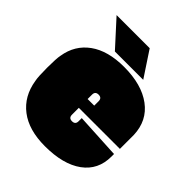

<svg xmlns="http://www.w3.org/2000/svg" viewBox="-225 -955 1111 1111"><g transform="rotate(45 330.5 -400.0)"><path d="M327 -634Q471 -634 556 -571Q641 -508 645 -395V-281H309V-225Q309 -198 336 -198Q363 -198 363 -225V-251L642 -236V-215Q642 -106 559 -45.5Q476 15 327 15Q195 15 116.5 -45Q38 -105 21 -213Q18 -226 16.5 -253Q15 -280 15 -316Q15 -351 16.5 -378.5Q18 -406 21 -419Q37 -520 116 -577Q195 -634 327 -634ZM309 -389V-353H363V-389Q363 -416 336 -416Q309 -416 309 -389ZM226 -659 84 -815H355L458 -659Z"/></g></svg>

Font: Gasoek One
Style: Regular
Weight: 400
Designer: Jiashuo Zhang
Foundry: JAMO
Version: Version 1.000; ttfautohint (v1.8.4.7-5d5b);gftools[0.9.29]